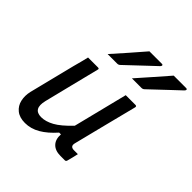

<svg xmlns="http://www.w3.org/2000/svg" viewBox="-217 -976 1146 1146"><g transform="rotate(45 356.0 -403.0)"><path d="M393 -817H499Q506 -817 506.5 -811.5Q507 -806 501 -800Q470 -771 443.5 -746Q417 -721 390 -695.5Q363 -670 328 -637Q320 -629 309 -629H228Q269 -675 310.5 -722Q352 -769 393 -817ZM598 -817H704Q711 -817 711.5 -811.5Q712 -806 706 -800Q675 -771 648.5 -746Q622 -721 595 -695.5Q568 -670 533 -637Q525 -629 514 -629H433Q473 -675 515 -722Q557 -769 598 -817ZM160 -532H244Q256 -532 252 -521Q230 -433 208 -345Q186 -257 164 -168Q143 -82 214 -82Q251 -82 293 -105Q335 -128 392 -188Q412 -270 433 -352Q454 -434 478 -532H560Q572 -532 569 -520Q544 -420 517.5 -317Q491 -214 468 -120Q464 -106 465 -99Q466 -92 470 -88Q477 -81 492 -81H525Q521 -64 516.5 -44.5Q512 -25 507 -8Q504 0 496 0H459Q414 0 390.5 -24.5Q367 -49 370 -93H355Q310 -42 264.5 -15.5Q219 11 170 11Q124 11 96.5 -11Q69 -33 61 -68.5Q53 -104 62 -143Q80 -216 98.5 -289Q117 -362 135 -435Q142 -459 148 -483.5Q154 -508 160 -532Z"/></g></svg>

Font: Recursive Mn Lnr St
Style: Italic
Weight: 400
Italic angle: -15°
Monospace: yes
Version: Version 1.079;hotconv 1.0.112;makeotfexe 2.5.65598; ttfautoh